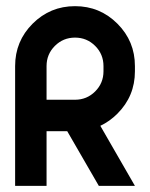

<svg xmlns="http://www.w3.org/2000/svg" viewBox="-20 -606 489 626"><path d="M29.3 -390.6Q29.3 -471.7 86.4 -528.8Q143.6 -585.9 224.6 -585.9Q305.7 -585.9 362.8 -528.8Q419.9 -471.7 419.9 -390.6V-373.5Q419.9 -292.5 362.8 -235.4Q337.4 -210 307.1 -195.8L419.9 0H302.2L199.2 -178.2H131.8V0H29.3ZM131.8 -390.6V-280.8H224.6Q263.2 -280.8 290.3 -307.9Q317.4 -335 317.4 -373.5V-390.6Q317.4 -429.2 290.3 -456.3Q263.2 -483.4 224.6 -483.4Q186 -483.4 158.9 -456.3Q131.8 -429.2 131.8 -390.6Z"/></svg>

Font: NAYAKA
Style: Regular
Weight: 400
Designer: R.S. Wihananto
Foundry: R.S. Wihananto
Version: Version 1.92